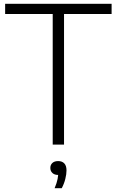

<svg xmlns="http://www.w3.org/2000/svg" viewBox="-20 -760 614 1009"><path d="M257 0V-686.5H7V-740H566.5V-686.5H316.5V0ZM267 229Q279 200.5 282.8 180Q286.5 159.5 286.5 140L294 159.5H287Q266.5 159.5 255.5 149.2Q244.5 139 244.5 122.5Q244.5 106.5 255.2 96.5Q266 86.5 285.5 86.5Q306.5 86.5 318 98.8Q329.5 111 329.5 135.5Q329.5 155.5 323.2 180.5Q317 205.5 304.5 229Z"/></svg>

Font: Encode Sans Condensed Thin Light
Style: Regular
Weight: 300
Version: Version 3.002